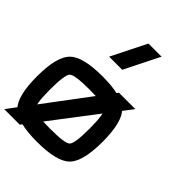

<svg xmlns="http://www.w3.org/2000/svg" viewBox="-272 -1147 1294 1294"><g transform="rotate(45 375.0 -500.0)"><path d="M500 -312.5Q500 -453.1 476.6 -476.6Q453.1 -500 312.5 -500Q171.9 -500 148.4 -476.6Q125 -453.1 125 -312.5Q125 -171.9 148.4 -148.4Q171.9 -125 312.5 -125Q453.1 -125 476.6 -148.4Q500 -171.9 500 -312.5ZM625 -312.5Q625 -125 562.5 -62.5Q500 0 312.5 0Q125 0 62.5 -62.5Q0 -125 0 -312.5Q0 -500 62.5 -562.5Q125 -625 312.5 -625Q500 -625 562.5 -562.5Q625 -500 625 -312.5ZM625 -625 148.4 0H0L468.8 -625ZM375 -750H250L375 -1000H500Z"/></g></svg>

Font: CraftyPE
Style: Regular
Weight: 400
Designer: Erek Butcher
Foundry: Haunted Coop
Version: Version 0.018;April 4, 2024;FontCreator 15.0.0.2962 64-bit